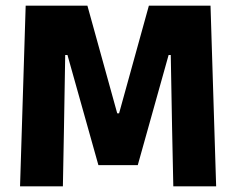

<svg xmlns="http://www.w3.org/2000/svg" viewBox="-20 -659 835 679"><path d="M50.9 0 70.8 -639H289.1L394.6 -258.1H401.1L506.5 -639H724.5L744.4 0H592.9L588.5 -209.5L583.9 -464.5H576.3L467.2 -75H328L218.6 -464.5H210.6L206.3 -209L202.4 0Z"/></svg>

Font: Anek Gurmukhi Medium
Style: Regular
Weight: 500
Designer: Sarang Kulkarni (Gurmukhi), Yesha Goshar (Latin)
Foundry: Ek Type
Version: Version 1.003